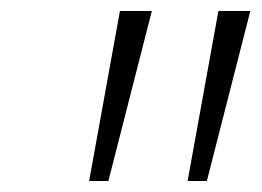

<svg xmlns="http://www.w3.org/2000/svg" viewBox="-20 -678 477 349"><path d="M198 -658H256L177 -349H142ZM377 -658H435L356 -349H321Z"/></svg>

Font: Ysabeau Infant Semilight
Style: Italic
Weight: 300
Italic angle: -12°
Designer: Christian Thalmann (Catharsis Fonts)
Version: Version 0.003